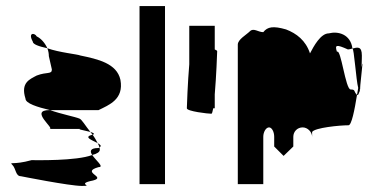

<svg xmlns="http://www.w3.org/2000/svg" viewBox="-20 -795 1255 633"><path d="M21 -251C33 -239 31 -214 49 -214C49 -214 209 -182 250 -182C293 -182 227 -188 287 -200C333 -212 244 -227 305 -244C325 -244 296 -266 284 -284C232 -264 99 -267 84 -267C23 -250 9 -263 21 -251ZM64 -470C64 -454 103 -442 145 -432H305C339 -449 389 -467 377 -532C365 -586 303 -600 245 -612C237 -616 174 -622 136 -636C140 -626 141 -617 141 -610L151 -566C151 -549 135 -559 101 -546C79 -534 47 -523 64 -470ZM88 -658C88 -649 108 -642 136 -636C129 -652 116 -668 101 -675C95 -687 71 -689 88 -658ZM143 -370H250C228 -370 255 -366 278 -360C261 -381 250 -401 242 -404C228 -410 181 -419 145 -432H143C75 -432 163 -370 143 -370ZM278 -360C280 -357 283 -354 285 -351H287C293 -354 288 -357 278 -360ZM284 -284C300 -288 309 -294 309 -301C309 -303 309 -306 308 -309C307 -308 306 -308 305 -307C276 -307 276 -296 284 -284ZM285 -351C253 -343 284 -333 302 -323C298 -331 292 -342 285 -351ZM302 -323C305 -318 307 -313 308 -309C316 -314 311 -318 302 -323Z M440 -188H524V-775H440Z M596 -438C596 -428 666 -420 677 -420C679 -420 681 -427 683 -438H688V-484C693 -542 696 -620 696 -626C696 -628 693 -630 688 -632V-710H604V-583C599 -525 596 -444 596 -438Z M764 -188H848V-344C848 -360 857 -375 867 -375C876 -375 884 -361 884 -344V-312L915 -281L947 -312V-344C947 -361 960 -375 978 -375C994 -375 1009 -360 1009 -344V-360C1018 -374 1100 -382 1129 -382C1139 -382 1149 -432 1157 -482C1145 -494 1153 -500 1136 -500C1119 -500 1104 -637 1091 -624C1083 -648 1089 -649 1127 -632C1132 -632 1137 -634 1142 -635C1136 -682 1095 -693 1064 -685C1037 -685 1014 -642 1002 -619C988 -662 957 -685 923 -698C881 -710 862 -707 848 -689C831 -689 816 -704 804 -692C792 -680 764 -665 764 -648ZM1142 -634C1147 -639 1154 -530 1161 -505C1160 -497 1158 -490 1157 -482C1159 -480 1162 -483 1164 -490C1165 -491 1166 -494 1167 -499L1166 -498V-500H1167C1168 -504 1167 -509 1168 -515C1172 -548 1175 -591 1175 -580C1175 -589 1174 -585 1172 -573C1173 -595 1173 -612 1173 -612C1173 -644 1158 -639 1142 -635ZM1167 -500C1167 -500 1167 -499 1167 -499C1167 -499 1167 -500 1167 -500Z"/></svg>

Font: bitstorm
Style: sucn
Weight: 400
Version: Version 0.2